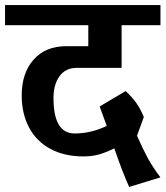

<svg xmlns="http://www.w3.org/2000/svg" viewBox="-42 -658 656 761"><path d="M170 -269Q170 -129 254 -129Q319 -129 381 -159L353 -236L456 -297Q482 -273 498.5 -249.5Q515 -226 528 -194L501 -120Q525 -66 544.5 -30Q564 6 594 45L470 83Q444 26 411 -70Q379 -54 351 -46Q323 -38 289 -38Q213 -38 157.5 -68Q102 -98 73 -153Q44 -208 44 -280Q44 -368 91 -421.5Q138 -475 221 -475H308V-558H-22V-638H594V-558H440V-389H262Q218 -389 194 -356Q170 -323 170 -269Z"/></svg>

Font: AmikoBold
Style: Bold
Weight: 700
Designer: Pablo Impallari, Rodrigo Fuenzalida, Andres Torresi
Foundry: Impallari Type
Version: Version 1.000; ttfautohint (v1.3)